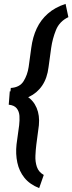

<svg xmlns="http://www.w3.org/2000/svg" viewBox="-20 -801 375 998"><path d="M320.8 -780.8 335.4 -711.9Q289.1 -689.9 271 -645Q252.9 -600.1 246.1 -552.7L232.4 -452.6Q225.6 -395 199.2 -356.2Q172.9 -317.4 129.9 -297.1Q86.9 -276.9 29.8 -275.4L36.1 -343.8Q82.5 -346.7 102.5 -378.9Q122.6 -411.1 128.9 -452.6L142.6 -552.7Q149.9 -608.4 170.9 -653.1Q191.9 -697.8 228.8 -730.2Q265.6 -762.7 320.8 -780.8ZM207.5 108.4 183.6 176.8Q134.3 157.2 106.9 123Q79.6 88.9 70.1 44.2Q60.5 -0.5 65.9 -50.3L79.6 -150.4Q82.5 -175.3 81.1 -198.5Q79.6 -221.7 66.9 -237.8Q54.2 -253.9 25.4 -256.8L30.8 -326.2Q83 -323.7 118.4 -301.5Q153.8 -279.3 170.4 -240.2Q187 -201.2 182.1 -149.9L168.9 -49.8Q165.5 -22.9 164.1 8.1Q162.6 39.1 171.6 66.2Q180.7 93.3 207.5 108.4Z"/></svg>

Font: Roboto Condensed Medium
Style: Italic
Weight: 500
Italic angle: -12°
Designer: Christian Robertson
Foundry: Google
Version: Version 3.0; 2020